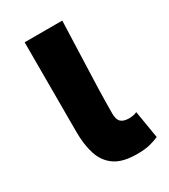

<svg xmlns="http://www.w3.org/2000/svg" viewBox="-149 -638 638 725"><g transform="rotate(-30 170.0 -275.0)"><path d="M233 14Q172 14 138 -9Q104 -32 90 -74Q76 -116 76 -172V-564H240Q238 -498 235 -424Q232 -350 230 -282.5Q228 -215 228 -166Q228 -139 239.5 -128.5Q251 -118 275 -118Q282 -118 291.5 -119.5Q301 -121 309 -125L329 -5Q311 3 289.5 8.5Q268 14 233 14Z"/></g></svg>

Font: Noto Sans TC ExtraBold
Style: Regular
Weight: 800
Designer: Ryoko NISHIZUKA  (kana, bopomofo & ideographs); Paul D. Hunt (Latin, Greek & Cyrillic); Sandoll Communications , Soo-you
Foundry: Adobe
Version: Version 2.004-H2;hotconv 1.0.118;makeotfexe 2.5.65603